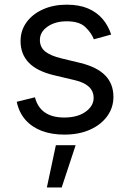

<svg xmlns="http://www.w3.org/2000/svg" viewBox="-20 -573 562 834"><path d="M462.9 -422.9 387.7 -402.3Q377 -430.2 350.8 -455.3Q324.7 -480.5 269.5 -480.5Q219.7 -480.5 186.5 -457.3Q153.3 -434.1 153.3 -399.4Q153.3 -368.2 176 -349.6Q198.7 -331.1 247.1 -319.3L328.1 -299.8Q400.9 -282.2 436.8 -245.6Q472.7 -209 472.7 -152.3Q472.7 -105.5 445.8 -68.4Q418.9 -31.2 371.1 -9.8Q323.2 11.7 259.8 11.7Q204.1 11.7 161.1 -4.6Q118.2 -21 90.3 -52.7Q62.5 -84.5 52.7 -130.9L131.8 -150.4Q143.1 -106.4 175 -84.5Q207 -62.5 258.8 -62.5Q316.9 -62.5 351.8 -87.6Q386.7 -112.8 386.7 -147.5Q386.7 -176.3 366.7 -195.6Q346.7 -214.8 305.7 -224.6L214.8 -246.1Q139.6 -264.2 104.5 -301.3Q69.3 -338.4 69.3 -394.5Q69.3 -440.9 95.5 -476.6Q121.6 -512.2 167 -532.5Q212.4 -552.7 269.5 -552.7Q323.7 -552.7 362.1 -536.4Q400.4 -520 425.3 -491Q450.2 -461.9 462.9 -422.9ZM183.6 241.2 222.7 57.6H308.6L248 241.2Z"/></svg>

Font: Inter
Style: Regular
Weight: 400
Designer: Rasmus Andersson
Foundry: rsms
Version: Version 4.000;git-8c9346024